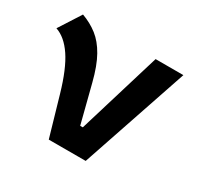

<svg xmlns="http://www.w3.org/2000/svg" viewBox="-124 -667 830 807"><g transform="rotate(30 290.5 -263.5)"><path d="M200.7 0 145.5 -190.4Q115.2 -295.4 78.1 -350.6Q41 -405.8 -5.4 -421.4L62.5 -527.3Q105 -511.7 137.9 -486.1Q170.9 -460.4 196 -415.8Q221.2 -371.1 239.7 -297.9L286.1 -116.2H298.8L420.4 -517.6H555.2L379.9 0Z"/></g></svg>

Font: CaskaydiaMono NF
Style: Bold
Weight: 700
Designer: Aaron Bell
Foundry: Saja Typeworks
Version: Version 2111.001; ttfautohint (v1.8.4);Nerd Fonts 3.1.1